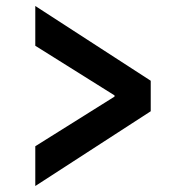

<svg xmlns="http://www.w3.org/2000/svg" viewBox="-20 -653 640 642"><path d="M98 -31V-164L363 -330V-334L98 -500V-633L484 -383V-281Z"/></svg>

Font: Source Code Pro
Style: Bold
Weight: 700
Monospace: yes
Designer: Paul D. Hunt, Teo Tuominen
Foundry: Adobe Systems Incorporated
Version: Version 2.030;PS 1.000;hotconv 16.6.51;makeotf.lib2.5.65220